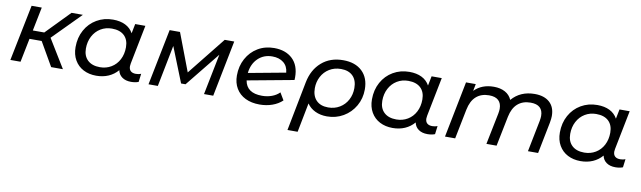

<svg xmlns="http://www.w3.org/2000/svg" viewBox="-42 -1063 5960 1785"><g transform="rotate(10 2938.0 -170.5)"><path d="M372 -268 536 0H425L296 -224H181L136 0H40L147 -530H243L198 -306H306L524 -530H631Z M1260 -84 1250 -6Q1220 6 1179 6Q1128 6 1095 -17.5Q1062 -41 1054 -82Q1017 -39 965.5 -16.5Q914 6 850 6Q782 6 729 -21.5Q676 -49 646 -101Q616 -153 616 -223Q616 -313 655 -384Q694 -455 762.5 -495Q831 -535 916 -535Q984 -535 1032.5 -511Q1081 -487 1107 -440L1125 -530H1221L1148 -162Q1145 -147 1145 -136Q1145 -106 1162 -90.5Q1179 -75 1211 -75Q1238 -75 1260 -84ZM1078 -302Q1078 -373 1037 -412Q996 -451 920 -451Q861 -451 814 -422.5Q767 -394 740 -343Q713 -292 713 -227Q713 -157 754.5 -117.5Q796 -78 871 -78Q930 -78 977.5 -106.5Q1025 -135 1051.5 -186Q1078 -237 1078 -302Z M2060 -530 1955 0H1868L1945 -385L1683 -60H1641L1509 -391L1432 0H1344L1450 -530H1548L1684 -172L1970 -530Z M2675 -300Q2675 -284 2674 -275L2236 -194Q2255 -78 2401 -78Q2451 -78 2494 -94Q2537 -110 2565 -139L2606 -70Q2567 -33 2511.5 -13.5Q2456 6 2393 6Q2315 6 2258 -22Q2201 -50 2170 -102Q2139 -154 2139 -224Q2139 -312 2177.5 -383Q2216 -454 2283.5 -494.5Q2351 -535 2437 -535Q2546 -535 2610.5 -474Q2675 -413 2675 -300ZM2235 -264 2586 -329Q2581 -389 2540 -422Q2499 -455 2434 -455Q2353 -455 2299 -403Q2245 -351 2235 -264Z M3333 -302Q3333 -216 3292.5 -145.5Q3252 -75 3182.5 -34.5Q3113 6 3029 6Q2966 6 2917 -17.5Q2868 -41 2840 -83L2786 194H2690L2781 -273Q2805 -394 2886 -464.5Q2967 -535 3089 -535Q3203 -535 3268 -473Q3333 -411 3333 -302ZM3235 -297Q3235 -371 3195 -411Q3155 -451 3083 -451Q3021 -451 2973 -421.5Q2925 -392 2899 -342Q2873 -292 2873 -233Q2873 -160 2913 -119Q2953 -78 3025 -78Q3086 -78 3134 -107Q3182 -136 3208.5 -186Q3235 -236 3235 -297Z M4058 -84 4048 -6Q4018 6 3977 6Q3926 6 3893 -17.5Q3860 -41 3852 -82Q3815 -39 3763.5 -16.5Q3712 6 3648 6Q3580 6 3527 -21.5Q3474 -49 3444 -101Q3414 -153 3414 -223Q3414 -313 3453 -384Q3492 -455 3560.5 -495Q3629 -535 3714 -535Q3782 -535 3830.5 -511Q3879 -487 3905 -440L3923 -530H4019L3946 -162Q3943 -147 3943 -136Q3943 -106 3960 -90.5Q3977 -75 4009 -75Q4036 -75 4058 -84ZM3876 -302Q3876 -373 3835 -412Q3794 -451 3718 -451Q3659 -451 3612 -422.5Q3565 -394 3538 -343Q3511 -292 3511 -227Q3511 -157 3552.5 -117.5Q3594 -78 3669 -78Q3728 -78 3775.5 -106.5Q3823 -135 3849.5 -186Q3876 -237 3876 -302Z M5088 -360Q5088 -337 5081 -297L5022 0H4926L4985 -297Q4990 -325 4990 -343Q4990 -395 4961 -422Q4932 -449 4873 -449Q4799 -449 4751.5 -407.5Q4704 -366 4687 -283L4630 0H4534L4594 -297Q4599 -324 4599 -342Q4599 -394 4569.5 -421.5Q4540 -449 4481 -449Q4407 -449 4359.5 -407Q4312 -365 4295 -280L4239 0H4143L4248 -530H4340L4327 -464Q4397 -535 4511 -535Q4573 -535 4617 -511Q4661 -487 4681 -441Q4762 -535 4897 -535Q4987 -535 5037.5 -489.5Q5088 -444 5088 -360Z M5832 -84 5822 -6Q5792 6 5751 6Q5700 6 5667 -17.5Q5634 -41 5626 -82Q5589 -39 5537.5 -16.5Q5486 6 5422 6Q5354 6 5301 -21.5Q5248 -49 5218 -101Q5188 -153 5188 -223Q5188 -313 5227 -384Q5266 -455 5334.5 -495Q5403 -535 5488 -535Q5556 -535 5604.5 -511Q5653 -487 5679 -440L5697 -530H5793L5720 -162Q5717 -147 5717 -136Q5717 -106 5734 -90.5Q5751 -75 5783 -75Q5810 -75 5832 -84ZM5650 -302Q5650 -373 5609 -412Q5568 -451 5492 -451Q5433 -451 5386 -422.5Q5339 -394 5312 -343Q5285 -292 5285 -227Q5285 -157 5326.5 -117.5Q5368 -78 5443 -78Q5502 -78 5549.5 -106.5Q5597 -135 5623.5 -186Q5650 -237 5650 -302Z"/></g></svg>

Font: Montserrat Alternates Medium
Style: Italic
Weight: 500
Italic angle: -11.3°
Designer: Julieta Ulanovsky
Foundry: Julieta Ulanovsky
Version: Version 7.200